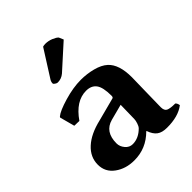

<svg xmlns="http://www.w3.org/2000/svg" viewBox="-196 -788 908 908"><g transform="rotate(-45 258.0 -334.0)"><path d="M246.1 -675.8Q252 -677.7 262.2 -678.2Q283.2 -678.2 302.5 -670.2Q321.8 -662.1 329.1 -653.8L338.9 -630.9L219.2 -522.9Q200.2 -506.8 175.8 -506.8Q169.9 -506.8 162.4 -512Q154.8 -517.1 154.8 -521Q154.8 -533.2 163.1 -544.9ZM311 -222.2 231 -201.2Q168 -184.1 168 -106.9Q168 -85.9 183.1 -67.9Q198.2 -49.8 220.2 -49.8Q260.3 -49.8 293.9 -84Q298.8 -88.9 304 -104Q309.1 -119.1 309.1 -128.9ZM437 -80.1Q437 -57.1 450.4 -50.5Q463.9 -43.9 498 -43.9Q505.9 -37.1 507.8 -22.9Q464.8 10.3 389.2 9.8Q356.9 9.8 338.9 -3.7Q320.8 -17.1 310.1 -47.9H308.1Q250 10.3 170.9 9.8Q114.7 9.8 74.5 -19.5Q34.2 -48.8 34.2 -98.1Q34.2 -148.9 74.7 -186Q115.2 -223.1 188 -240.2L305.2 -271Q311 -272.9 311 -283.2Q311 -339.4 293.9 -362.1Q276.9 -384.8 242.2 -384.8Q173.3 -384.8 119.1 -306.2L85.9 -307.1L65.9 -381.8L68.8 -386.2Q88.9 -403.3 149.4 -421.1Q210 -439 261.2 -439Q301.3 -439 340.1 -429Q378.9 -418.9 400.9 -398.9Q440.9 -362.8 440.9 -276.9Q440.9 -273.9 439 -185.5Q437 -97.2 437 -80.1Z"/></g></svg>

Font: Linux Biolinum
Style: Bold
Weight: 700
Designer: Philipp H. Poll
Foundry: Philipp H. Poll
Version: Version 1.3.2 ; ttfautohint (v0.9)